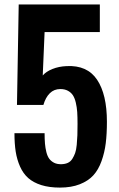

<svg xmlns="http://www.w3.org/2000/svg" viewBox="-20 -830 533 862"><path d="M249 12.2Q201.2 12.2 165.5 1Q129.9 -10.3 106.9 -30.5Q84 -50.8 70.1 -82Q56.2 -113.3 50.5 -149.2Q44.9 -185.1 44.9 -231.9H180.2Q180.2 -205.1 181.9 -185.3Q183.6 -165.5 188.2 -147Q192.9 -128.4 201.2 -117.2Q209.5 -106 223.1 -99.1Q236.8 -92.3 255.9 -92.8Q272.5 -93.3 284.7 -98.9Q296.9 -104.5 304.7 -116.9Q312.5 -129.4 317.4 -143.1Q322.3 -156.7 324.5 -179.7Q326.7 -202.6 327.4 -222.7Q328.1 -242.7 328.1 -273.9Q328.1 -304.7 326.7 -326.7Q325.2 -348.6 320.3 -369.4Q315.4 -390.1 307.1 -402.6Q298.8 -415 284.7 -422.6Q270.5 -430.2 251 -430.2Q222.7 -430.2 203.6 -411.4Q184.6 -392.6 174.8 -358.9H56.2L64 -810.1H428.2V-686H180.2L171.9 -491.2Q187 -508.8 215.6 -520.3Q244.1 -531.7 278.8 -533.2Q371.6 -538.1 415.8 -472.2Q460 -406.2 460 -283.2Q460 -229 454.8 -187.3Q449.7 -145.5 435.8 -106.7Q421.9 -67.9 398.9 -42.7Q376 -17.6 338.1 -2.7Q300.3 12.2 249 12.2Z"/></svg>

Font: Oswald Medium
Style: Regular
Weight: 500
Designer: Vernon Adams
Foundry: Vernon Adams
Version: Version 4.103